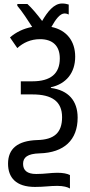

<svg xmlns="http://www.w3.org/2000/svg" viewBox="-20 -873 517 1098"><path d="M335 -853C288 -853 251 -805 221 -753C191 -793 162 -827 137 -850H79V-840C105 -810 143 -752 164 -719C115 -710 73 -690 37 -659L79 -598C113 -629 156 -649 209 -649C280 -649 322 -612 322 -539C322 -452 270 -408 165 -408H99V-333H166C277 -333 335 -293 335 -203C335 -114 290 -74 192 -72C80 -68 26 -22 26 63C26 142 71 196 180 196C234 196 264 190 307 190C343 190 367 197 380 205V128C364 120 341 115 308 115C269 115 238 122 187 122C135 122 112 101 112 64C112 27 137 6 207 4C346 0 424 -72 424 -200C424 -297 371 -357 271 -370V-374C358 -393 410 -456 410 -549C410 -637 362 -701 274 -719C298 -762 323 -796 349 -796C358 -796 368 -793 373 -790V-847C363 -850 351 -853 335 -853Z"/></svg>

Font: Noto Sans Condensed
Style: Regular
Weight: 400
Width: 3
Designer: Monotype Design Team
Foundry: Monotype Imaging Inc.
Version: Version 2.013